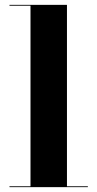

<svg xmlns="http://www.w3.org/2000/svg" viewBox="-20 -770 400 790"><path d="M19 -3.5H105.5V-746.5H19V-750H255.5V-3.5H341.5V0H19Z"/></svg>

Font: Bodoni* 48
Style: Bold
Weight: 700
Version: Version 2.2